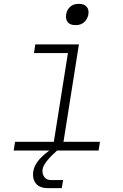

<svg xmlns="http://www.w3.org/2000/svg" viewBox="-20 -780 640 995"><path d="M369 -650Q347 -650 334.5 -661.5Q322 -673 322 -693Q322 -723 340 -741.5Q358 -760 386 -760H391Q416 -760 429 -745Q442 -730 438 -705Q433 -680 416 -665Q399 -650 374 -650ZM276 0Q245 27 224.5 52.5Q204 78 201 96Q200 99 200 106Q200 126 211.5 139.5Q223 153 243 153H307L300 195H227Q190 195 170.5 176Q151 157 151 125Q151 92 171.5 62Q192 32 236 0H51L58 -45H259L332 -505H156L163 -550H389L309 -45H498L491 0Z"/></svg>

Font: JetBrains Mono Extra Light
Style: Italic
Weight: 200
Italic angle: -9°
Monospace: yes
Designer: Philipp Nurullin, Konstantin Bulenkov
Foundry: JetBrains
Version: 2.002